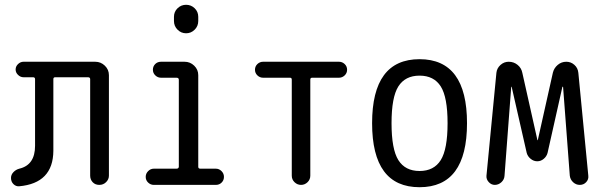

<svg xmlns="http://www.w3.org/2000/svg" viewBox="-20 -780 2540 810"><path d="M60.5 5.9Q46.9 6.8 36.6 -3.4Q26.4 -13.7 26.4 -29.3Q26.4 -43 36.6 -53.7Q46.9 -64.5 61.5 -68.4Q127.9 -84 127.9 -165V-446.3Q127.9 -454.1 119.1 -454.1H79.1Q66.4 -454.1 56.2 -463.9Q45.9 -473.6 45.9 -486.8Q45.9 -500 56.2 -509.8Q66.4 -519.5 79.1 -519.5H381.8Q405.3 -519.5 422.4 -502.9Q439.5 -486.3 439.5 -462.9V-39.1Q439.5 -23.4 427.7 -11.7Q416 0 398.9 0Q381.8 0 371.1 -11.2Q360.4 -22.5 360.4 -39.1V-446.3Q360.4 -454.1 350.6 -454.1H212.9Q205.1 -454.1 205.1 -446.3V-143.6Q204.1 -6.8 60.5 5.9Z M713.9 -709Q713.9 -730.5 729 -745.1Q744.1 -759.8 765.1 -759.8Q786.1 -759.8 801.3 -745.1Q816.4 -730.5 816.4 -709V-691.4Q816.4 -669.9 801.3 -654.8Q786.1 -639.6 765.1 -639.6Q744.1 -639.6 729 -654.8Q713.9 -669.9 713.9 -691.4ZM628.9 0Q615.2 0 605 -9.8Q594.7 -19.5 594.7 -33.7Q594.7 -47.9 605 -58.1Q615.2 -68.4 628.9 -68.4H724.6Q733.4 -68.4 734.4 -76.2V-443.4Q734.4 -452.1 724.6 -452.1H659.2Q645.5 -452.1 635.3 -461.9Q625 -471.7 625 -485.8Q625 -500 634.8 -509.8Q644.5 -519.5 659.2 -519.5H758.8Q782.2 -519.5 799.3 -502.9Q816.4 -486.3 816.4 -462.9V-76.2Q816.4 -68.4 825.2 -68.4H890.6Q904.3 -68.4 914.6 -58.1Q924.8 -47.9 924.8 -33.7Q924.8 -19.5 915 -9.8Q905.3 0 890.6 0Z M1089.8 -452.1Q1076.2 -452.1 1065.9 -461.9Q1055.7 -471.7 1055.7 -485.8Q1055.7 -500 1065.9 -509.8Q1076.2 -519.5 1089.8 -519.5H1410.2Q1423.8 -519.5 1434.1 -509.8Q1444.3 -500 1444.3 -485.8Q1444.3 -471.7 1434.1 -461.9Q1423.8 -452.1 1410.2 -452.1H1296.9Q1289.1 -452.1 1289.1 -444.3V-39.1Q1289.1 -22.5 1277.3 -11.2Q1265.6 0 1250 0Q1234.4 0 1222.7 -11.2Q1210.9 -22.5 1210.9 -39.1V-444.3Q1210.9 -452.1 1203.1 -452.1Z M1839.4 -415.5Q1810.5 -460.9 1750 -460.9Q1689.5 -460.9 1660.6 -415.5Q1631.8 -370.1 1631.8 -260.3Q1631.8 -150.4 1660.6 -104.5Q1689.5 -58.6 1750 -58.6Q1810.5 -58.6 1839.4 -104.5Q1868.2 -150.4 1868.2 -260.3Q1868.2 -370.1 1839.4 -415.5ZM1950.2 -260.3Q1950.2 9.8 1750 9.8Q1549.8 9.8 1549.8 -260.3Q1549.8 -530.3 1750 -530.3Q1950.2 -530.3 1950.2 -260.3Z M2067.4 0Q2052.7 0 2042 -11.7Q2031.2 -23.4 2032.2 -38.1L2074.2 -472.7Q2076.2 -492.2 2091.3 -505.9Q2106.4 -519.5 2126 -519.5Q2147.5 -519.5 2163.6 -506.3Q2179.7 -493.2 2183.6 -472.7L2247.1 -189.5Q2247.1 -188.5 2248 -188.5Q2249 -188.5 2249 -189.5L2312.5 -473.6Q2317.4 -493.2 2333 -506.3Q2348.6 -519.5 2369.1 -519.5Q2388.7 -519.5 2403.3 -506.3Q2418 -493.2 2419.9 -472.7L2461.9 -39.1Q2463.9 -23.4 2453.1 -11.7Q2442.4 0 2425.8 0Q2410.2 0 2397.9 -11.2Q2385.7 -22.5 2383.8 -39.1L2355.5 -413.1Q2355.5 -414.1 2354 -414.1Q2352.5 -414.1 2352.5 -413.1L2290 -134.8Q2286.1 -120.1 2273.9 -109.9Q2261.7 -99.6 2246.6 -99.6Q2231.4 -99.6 2218.8 -109.9Q2206.1 -120.1 2202.1 -134.8L2138.7 -413.1Q2138.7 -414.1 2137.7 -414.1Q2136.7 -414.1 2136.7 -413.1L2108.4 -38.1Q2107.4 -22.5 2095.2 -11.2Q2083 0 2067.4 0Z"/></svg>

Font: Rounded Mgen+ 2m regular
Style: Regular
Weight: 400
Designer: [Source Han Sans]
Ryoko NISHIZUKA  (kana & ideographs); Paul D. Hunt (Latin, Greek & Cyrillic); Wenlong ZHANG  (bopomofo
Version: Version 1.059.20150602